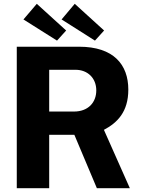

<svg xmlns="http://www.w3.org/2000/svg" viewBox="-20 -987 754 1007"><path d="M173 -967 103 -885 279 -774 327 -827ZM372 -967 303 -885 478 -774 526 -827ZM661 0 525 -306C595 -343 653 -400 653 -517C653 -648 576 -742 395 -742H68V0H238V-280H370L488 0ZM368 -402H238V-621H376C440 -621 485 -577 485 -513C485 -449 442 -402 368 -402Z"/></svg>

Font: 18Franklin
Style: Bold
Weight: 700
Designer: Pablo Impallari, Rodrigo Fuenzalida (Modified by Dan O. Williams)
Version: Version 0.025;PS 000.025;hotconv 1.0.88;makeotf.lib2.5.64775